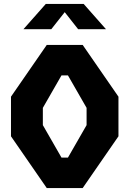

<svg xmlns="http://www.w3.org/2000/svg" viewBox="-20 -959 660 979"><path d="M218.5 0H401.5L584 -264V-466L401.5 -730H218.5L36 -466V-264ZM99.5 -810H241.5L310 -897L378.5 -810H520.5L406.5 -939H213.5ZM198.5 -321V-409L293.5 -574.5H326.5L421.5 -409V-321L326.5 -155.5H293.5Z"/></svg>

Font: Monaspace Krypton ExtraBold
Style: Regular
Weight: 800
Designer: Riley Cran & the Lettermatic Team
Foundry: Lettermatic
Version: Version 1.101 (Monaspace Krypton)